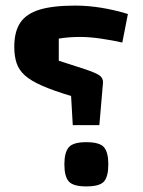

<svg xmlns="http://www.w3.org/2000/svg" viewBox="-20 -660 512 686"><path d="M335 -213 348 -364Q349 -381 335.5 -390.5Q322 -400 283 -413L190 -443V-522Q207 -525 226.5 -526.5Q246 -528 266 -528Q300 -528 341 -522Q382 -516 417 -508L437 -610Q338 -640 249 -640Q169 -640 121.5 -625.5Q74 -611 52.5 -579Q31 -547 31 -493Q31 -459 39.5 -434Q48 -409 69.5 -390Q91 -371 131 -353.5Q171 -336 234 -317L240 -213ZM367 -73Q367 -115 352 -133.5Q337 -152 288 -152Q241 -152 225.5 -133.5Q210 -115 210 -73Q210 -30 225.5 -12Q241 6 288 6Q337 6 352 -12Q367 -30 367 -73Z"/></svg>

Font: Changa ExtraLight SemiBold
Style: Regular
Weight: 600
Version: Version 3.002; ttfautohint (v1.8.2)